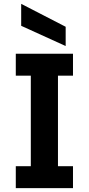

<svg xmlns="http://www.w3.org/2000/svg" viewBox="-20 -977 461 997"><path d="M62 0V-114H140V-584H62V-698H359V-584H281V-114H359V0ZM90 -957 321 -838V-738L90 -843Z"/></svg>

Font: Parkinsans SemiBold
Style: Regular
Weight: 600
Designer: Red Stone, Indian Type Foundry
Foundry: Indian Type Foundry
Version: Version 1.000